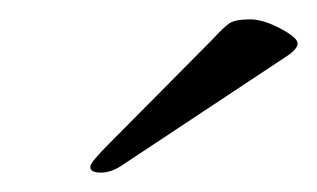

<svg xmlns="http://www.w3.org/2000/svg" viewBox="-20 -673 330 200"><path d="M239.3 -652.8Q252.9 -653.3 271.5 -643.6Q290 -633.8 290 -627.9Q290 -622.1 279.8 -615.2L108.9 -502Q96.7 -493.2 85 -493.2Q73.2 -493.2 74.2 -500Q74.2 -503.9 94.2 -523.9L201.2 -631.8Q213.4 -645 219.2 -648.9Q225.6 -652.8 239.3 -652.8Z"/></svg>

Font: Unna-Italic
Style: Italic
Weight: 400
Italic angle: -8°
Designer: Jorge de Buen U.
Foundry: Omnibus-Type
Version: Version 2.006;PS 002.006;hotconv 1.0.70;makeotf.lib2.5.58329